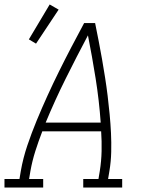

<svg xmlns="http://www.w3.org/2000/svg" viewBox="-35 -838 655 858"><path d="M-15 0V-38H52L58 -74Q68 -131 87 -187.5Q106 -244 129 -299.5Q152 -355 177 -410Q202 -465 229 -519.5Q256 -574 284 -627.5Q312 -681 341 -735H390Q398 -695 406 -654.5Q414 -614 421 -573.5Q428 -533 434.5 -492Q441 -451 446 -410Q451 -369 455 -327Q459 -285 461 -243.5Q463 -202 462 -159Q461 -116 454 -74L448 -38H511V0H337V-38H405L411 -74Q418 -118 419 -162.5Q420 -207 417 -251H154Q137 -207 123 -163Q109 -119 101 -74L95 -38H158V0ZM169 -290H415Q408 -389 392.5 -486.5Q377 -584 358 -680Q307 -584 258.5 -486.5Q210 -389 169 -290ZM126 -643 94 -662 187 -818 227 -795Z"/></svg>

Font: Iosevka Curly Slab XLtExObl
Style: Regular
Weight: 200
Width: 7
Italic angle: -9°
Monospace: yes
Designer: Belleve Invis
Foundry: Belleve Invis
Version: Version 11.0.0; ttfautohint (v1.8.3)